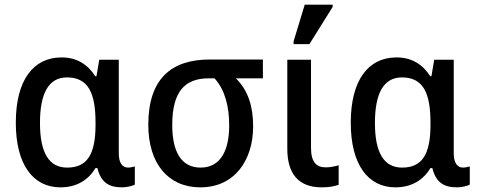

<svg xmlns="http://www.w3.org/2000/svg" viewBox="-20 -796 2062 826"><path d="M240 10C311 10 361 -23 391 -73H399C414 -11 449 10 505 10C524 10 551 4 560 -2V-80C553 -78 541 -75 531 -75C508 -75 491 -93 491 -136V-539H407L395 -468H390C358 -518 311 -549 245 -549C123 -549 48 -451 48 -268C48 -87 123 10 240 10ZM269 -75C191 -75 152 -138 152 -267C152 -394 189 -463 268 -463C359 -463 391 -397 391 -268V-259C391 -132 355 -75 269 -75Z M842 10C991 10 1069 -109 1069 -252C1069 -340 1047 -407 995 -459H1111V-540H882C716 -540 618 -456 618 -259C618 -93 703 10 842 10ZM843 -75C758 -75 721 -146 721 -258C721 -401 774 -459 878 -459H903C949 -408 966 -336 966 -256C966 -149 929 -75 843 -75Z M1243 -606H1311L1411 -766V-776H1291L1243 -618ZM1364 10C1393 10 1418 6 1437 -1V-85C1419 -80 1401 -76 1381 -76C1343 -76 1318 -97 1318 -159V-539H1216V-156C1216 -51 1262 10 1364 10Z M1681 10C1752 10 1802 -23 1832 -73H1840C1855 -11 1890 10 1946 10C1965 10 1992 4 2001 -2V-80C1994 -78 1982 -75 1972 -75C1949 -75 1932 -93 1932 -136V-539H1848L1836 -468H1831C1799 -518 1752 -549 1686 -549C1564 -549 1489 -451 1489 -268C1489 -87 1564 10 1681 10ZM1710 -75C1632 -75 1593 -138 1593 -267C1593 -394 1630 -463 1709 -463C1800 -463 1832 -397 1832 -268V-259C1832 -132 1796 -75 1710 -75Z"/></svg>

Font: Noto Sans SemiCondensed Medium
Style: Regular
Weight: 500
Width: 4
Designer: Monotype Design Team
Foundry: Monotype Imaging Inc.
Version: Version 2.013